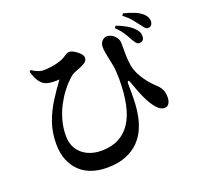

<svg xmlns="http://www.w3.org/2000/svg" viewBox="-150 -1013 1301 1245"><g transform="rotate(-20 500.0 -391.0)"><path d="M857 -626Q843 -627 834.5 -637.5Q826 -648 815 -667Q803 -690 786.5 -716Q770 -742 739 -772L750 -785Q787 -771 816.5 -754Q846 -737 865 -717Q880 -701 885.5 -688Q891 -675 890 -661Q890 -643 880.5 -634.5Q871 -626 857 -626ZM383 62Q331 62 284.5 47.5Q238 33 202.5 1Q167 -31 146 -80Q125 -129 125 -198Q125 -274 148.5 -341Q172 -408 210 -468Q248 -528 288 -582Q272 -580 246.5 -581Q221 -582 203 -587Q174 -596 155.5 -622Q137 -648 123 -694L133 -703Q152 -690 172.5 -681.5Q193 -673 215 -673Q234 -673 261.5 -676.5Q289 -680 316 -687.5Q343 -695 361 -706Q378 -716 386 -722Q394 -728 406 -728Q423 -728 443 -716Q463 -704 477.5 -688Q492 -672 492 -660Q492 -646 485 -636.5Q478 -627 457 -616Q436 -606 408 -596Q380 -586 356 -562Q331 -539 304 -504Q277 -469 254 -425.5Q231 -382 216.5 -330.5Q202 -279 202 -222Q202 -168 227 -130.5Q252 -93 293.5 -73.5Q335 -54 387 -54Q457 -54 507.5 -80.5Q558 -107 590.5 -157.5Q623 -208 638 -281.5Q653 -355 653 -449Q653 -478 651 -508Q649 -538 641 -573Q638 -586 634 -606Q630 -626 626.5 -646Q623 -666 623 -682Q623 -708 638 -724Q653 -740 672 -740Q692 -739 708.5 -728.5Q725 -718 735.5 -701.5Q746 -685 746 -666Q746 -623 746.5 -585Q747 -547 753 -510Q760 -474 777.5 -441Q795 -408 818 -379.5Q841 -351 863 -331Q882 -315 895 -293Q908 -271 908 -234Q908 -209 897.5 -192Q887 -175 867 -175Q846 -175 828 -190Q810 -205 796 -226Q783 -244 769 -271.5Q755 -299 742 -332Q729 -365 717 -399Q710 -422 703.5 -421Q697 -420 697 -395Q697 -376 697.5 -342.5Q698 -309 696 -267.5Q694 -226 685 -181Q678 -142 659.5 -99Q641 -56 606 -19.5Q571 17 516.5 39.5Q462 62 383 62ZM942 -699Q930 -699 921 -710Q912 -721 899 -738Q886 -756 866 -780Q846 -804 812 -831L822 -844Q863 -833 892.5 -821.5Q922 -810 944 -792Q961 -778 968 -762.5Q975 -747 975 -735Q974 -719 966 -708.5Q958 -698 942 -699Z"/></g></svg>

Font: Noto Serif TC
Style: Bold
Weight: 700
Designer: Ryoko NISHIZUKA 西塚涼子 (kana & ideographs); Frank Grießhammer (Latin, Greek & Cyrillic); Wenlong ZHANG 张文龙 (bopomofo); San
Foundry: Adobe
Version: Version 2.002-H1;hotconv 1.1.0;makeotfexe 2.6.0